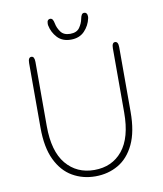

<svg xmlns="http://www.w3.org/2000/svg" viewBox="-88 -857 794 938"><g transform="rotate(-10 309.5 -388.0)"><path d="M310 10.5Q247.5 10.5 196.8 -18.8Q146 -48 116 -110Q86 -172 86 -270.5V-590.5Q86 -619 102 -619Q117.5 -619 117.5 -590.5V-272.5Q117.5 -147.5 170.2 -84.2Q223 -21 310 -21Q398 -21 449.8 -84.2Q501.5 -147.5 501.5 -272.5V-590.5Q501.5 -619 517 -619Q533 -619 533 -590.5V-270.5Q533 -172 503.5 -110Q474 -48 423.5 -18.8Q373 10.5 310 10.5ZM393.5 -786Q400.5 -786 404.8 -780.8Q409 -775.5 409 -765.5Q409 -763.5 408.8 -761Q408.5 -758.5 408 -756Q400.5 -720.5 375.2 -694.2Q350 -668 308 -668Q265.5 -668 241 -694.2Q216.5 -720.5 209.5 -756Q209 -758.5 209 -761Q209 -763.5 209 -765.5Q209 -775.5 213.2 -780.8Q217.5 -786 224 -786Q232.5 -786 236.8 -779.2Q241 -772.5 243.5 -759.5Q247.5 -737.5 262.2 -717Q277 -696.5 309 -696.5Q341.5 -696.5 355.8 -717Q370 -737.5 374 -759Q376.5 -772 380.8 -779Q385 -786 393.5 -786Z"/></g></svg>

Font: Sono Monospace ExtraLight
Style: Regular
Weight: 250
Version: Version 2.112